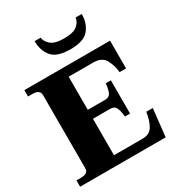

<svg xmlns="http://www.w3.org/2000/svg" viewBox="-215 -1069 1112 1205"><g transform="rotate(-30 341.0 -467.0)"><path d="M219 -934H263Q266 -905 294.5 -880.5Q323 -856 390 -856Q458 -856 486 -880.5Q514 -905 516 -934H561Q561 -868 524.5 -822.5Q488 -777 391 -777Q293 -777 256.5 -821Q220 -865 219 -934ZM652 -200 630 0H10V-46H42Q70 -46 83 -55.5Q96 -65 96 -85V-614Q96 -654 42 -654H10V-700H631V-499H584Q580 -548 557 -591Q534 -634 471 -634H293V-394H419Q449 -394 459.5 -417Q470 -440 474 -482H511V-241H474Q470 -283 459.5 -306Q449 -329 419 -329H293V-65H500Q550 -65 572.5 -100.5Q595 -136 605 -200Z"/></g></svg>

Font: Taviraj ExtraBold
Style: Regular
Weight: 800
Designer: Katatrad Team
Foundry: CadsonDemak
Version: Version 1.001